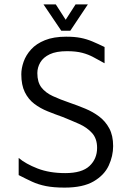

<svg xmlns="http://www.w3.org/2000/svg" viewBox="-20 -844 595 874"><path d="M274 10Q224 10 189 3Q154 -4 126 -17Q98 -30 65 -47V-125Q97 -98 151 -77Q205 -56 277 -56Q353 -56 387.5 -88.5Q422 -121 422 -171Q422 -213 399 -238.5Q376 -264 340 -280Q304 -296 264 -312Q230 -324 196.5 -337.5Q163 -351 136 -371.5Q109 -392 93 -424.5Q77 -457 77 -506Q77 -533 87.5 -563Q98 -593 121.5 -619Q145 -645 184.5 -661Q224 -677 281 -677Q320 -677 347.5 -671.5Q375 -666 400 -655.5Q425 -645 456 -630V-556Q430 -570 406.5 -583Q383 -596 354.5 -603.5Q326 -611 285 -611Q236 -611 206.5 -597Q177 -583 163.5 -560Q150 -537 150 -511Q150 -470 168.5 -446Q187 -422 220.5 -406.5Q254 -391 298 -376Q333 -364 368 -349.5Q403 -335 431.5 -313.5Q460 -292 477.5 -259.5Q495 -227 495 -179Q495 -134 475 -90.5Q455 -47 406.5 -18.5Q358 10 274 10ZM259 -704 178 -824H234L279 -754L324 -824H380L300 -704Z"/></svg>

Font: Maven Pro VF Beta
Style: Regular
Weight: 400
Designer: Joe Prince
Foundry: Joe Prince
Version: Version 2.002